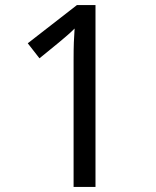

<svg xmlns="http://www.w3.org/2000/svg" viewBox="-20 -734 612 754"><path d="M355 0H269V-499Q269 -542 270 -568Q271 -594 273 -622Q257 -606 244 -595Q231 -584 211 -567L135 -505L89 -564L282 -714H355Z"/></svg>

Font: Noto Sans Tifinagh Hawad
Style: Regular
Weight: 400
Designer: JamraPatel
Foundry: JamraPatel LLC
Version: Version 2.006; ttfautohint (v1.8.4.7-5d5b)